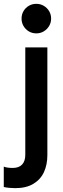

<svg xmlns="http://www.w3.org/2000/svg" viewBox="-48 -768 331 1002"><path d="M-28.3 208V101.6Q-11.2 108.4 18.6 108.4Q50.8 108.4 67.4 90.6Q84 72.8 84 40V-520.5H199.2V41Q199.2 91.8 181.2 130.6Q163.1 169.4 125.5 191.7Q87.9 213.9 32.2 213.9Q-0.5 213.9 -28.3 208ZM64.5 -670.9Q64.5 -692.4 74.7 -710Q85 -727.5 102.5 -737.8Q120.1 -748 141.6 -748Q162.6 -748 180.2 -737.8Q197.8 -727.5 208.3 -710Q218.8 -692.4 218.8 -670.9Q218.8 -649.9 208.3 -632.3Q197.8 -614.7 180.2 -604.2Q162.6 -593.8 141.6 -593.8Q120.1 -593.8 102.5 -604.2Q85 -614.7 74.7 -632.3Q64.5 -649.9 64.5 -670.9Z"/></svg>

Font: Reddit Sans Chocolate SemiBold
Style: Regular
Weight: 600
Designer: Stephen Hutchings
Foundry: Reddit
Version: Version 1.011